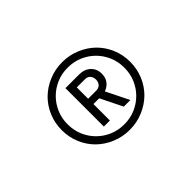

<svg xmlns="http://www.w3.org/2000/svg" viewBox="-71 -896 742 742"><g transform="rotate(-45 300.0 -525.0)"><path d="M300 -340Q339 -340 373.5 -354.5Q408 -369 433 -393.5Q458 -418 472.5 -452Q487 -486 487 -525Q487 -564 472.5 -598Q458 -632 433 -656.5Q408 -681 373.5 -695.5Q339 -710 300 -710Q261 -710 226.5 -695.5Q192 -681 167 -656.5Q142 -632 127.5 -598Q113 -564 113 -525Q113 -486 127.5 -452Q142 -418 167 -393.5Q192 -369 226.5 -354.5Q261 -340 300 -340ZM300 -370Q267 -370 239 -382Q211 -394 190 -415Q169 -436 157 -464Q145 -492 145 -525Q145 -558 157 -586Q169 -614 190 -635Q211 -656 239 -668Q267 -680 300 -680Q333 -680 361 -668Q389 -656 410 -635Q431 -614 443 -586Q455 -558 455 -525Q455 -492 443 -464Q431 -436 410 -415Q389 -394 361 -382Q333 -370 300 -370ZM271 -539V-601H315Q329 -601 337 -592.5Q345 -584 345 -570Q345 -556 337 -547.5Q329 -539 315 -539ZM238 -420H271V-510H308L296 -523L347 -420H383L332 -523L313 -510Q341 -510 359 -526.5Q377 -543 377 -570Q377 -597 359 -613.5Q341 -630 313 -630H238Z"/></g></svg>

Font: CommitMonoV142 ExtLt
Style: Regular
Weight: 200
Monospace: yes
Designer: Eigil Nikolajsen
Foundry: Eigil Nikolajsen
Version: Version 1.142